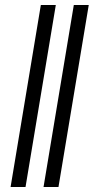

<svg xmlns="http://www.w3.org/2000/svg" viewBox="-20 -751 386 771"><path d="M204.1 -731 82.5 0H22.5L144 -731ZM336.4 -731 214.8 0H154.8L276.4 -731Z"/></svg>

Font: Inter Light
Style: Italic
Weight: 300
Italic angle: -9.3988°
Designer: Rasmus Andersson
Foundry: rsms
Version: Version 4.001;git-66647c0bb